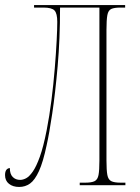

<svg xmlns="http://www.w3.org/2000/svg" viewBox="-20 -734 554 761"><path d="M56 7Q31 7 15.5 -5.5Q0 -18 0 -40Q0 -66 19 -68Q19 -44 30.5 -32.5Q42 -21 60 -21Q71 -21 83.5 -27.5Q96 -34 110 -54Q124 -74 138 -113Q152 -152 165 -218Q176 -274 184 -337.5Q192 -401 197 -462Q202 -523 204.5 -571.5Q207 -620 207 -647Q207 -681 196 -692.5Q185 -704 152 -704H115V-714H476V-704H458Q433 -704 421 -698.5Q409 -693 405.5 -674Q402 -655 402 -616V-98Q402 -59 405.5 -40.5Q409 -22 421 -16Q433 -10 458 -10H477V0H296V-10H318Q343 -10 355 -16Q367 -22 370.5 -40.5Q374 -59 374 -98V-704H218Q218 -579 208.5 -471.5Q199 -364 187 -283.5Q175 -203 165 -159Q151 -92 134.5 -56Q118 -20 99 -6.5Q80 7 56 7Z"/></svg>

Font: Noto Serif Display ExtraCondensed Thin
Style: Regular
Weight: 100
Width: 2
Designer: Monotype Design Team
Foundry: Monotype Imaging Inc.
Version: Version 2.009